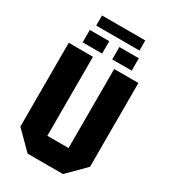

<svg xmlns="http://www.w3.org/2000/svg" viewBox="-225 -1047 1015 1153"><g transform="rotate(30 282.5 -471.0)"><path d="M41 -119V-700H209V-152H356V-700H524V-119L405 0H160ZM112 -744V-830H247V-744ZM317 -744V-830H452V-744ZM132 -872V-942H432V-872Z"/></g></svg>

Font: Tektur SemiCondensed
Style: Bold
Weight: 700
Width: 4
Designer: Adam Jagosz
Foundry: Adam Jagosz
Version: Version 1.005;gftools[0.9.30]